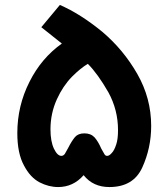

<svg xmlns="http://www.w3.org/2000/svg" viewBox="-20 -752 681 776"><path d="M215 4Q276 4 318 -44Q356 4 422 4Q519 4 555 -75Q591 -154 591 -243Q591 -355 535 -453Q479 -551 394 -623Q305 -696 222 -732L147 -642L230 -576Q147 -517 99 -421Q50 -324 50 -214Q50 -132 77 -83Q102 -35 140 -15Q177 4 215 4ZM228 -122Q212 -122 198 -151Q184 -181 184 -229Q184 -294 210 -351Q234 -404 271 -442Q306 -477 335 -494Q375 -454 418 -379Q457 -308 457 -226Q457 -190 450 -169Q442 -144 432 -134Q422 -122 413 -122Q406 -122 402 -129Q392 -146 389 -152Q377 -180 362 -197Q347 -213 321 -213Q296 -213 283 -198Q269 -181 256 -155Q251 -145 242 -130Q236 -122 228 -122Z"/></svg>

Font: Online Auction - Bold
Style: Bold
Weight: 500
Designer: Mohamed Mostafa, the designer of Online Auction
Foundry: Kief Type Foundry
Version: ""